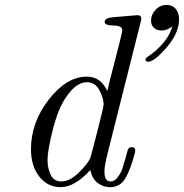

<svg xmlns="http://www.w3.org/2000/svg" viewBox="-20 -756 754 787"><path d="M106.9 -144Q106.9 -253.9 179.9 -347.9Q252.9 -441.9 335.9 -441.9Q393.1 -441.9 419.9 -382.8Q427.7 -418 443.8 -479.5Q460 -541 470.5 -583Q481 -625 481 -632.8Q481 -650.9 445.1 -651.4Q409.2 -651.9 409.2 -666Q409.2 -682.1 439.9 -685.1Q542 -693.8 543 -693.8Q559.1 -693.8 559.1 -680.2Q559.1 -672.4 555.2 -660.2L421.9 -130.9Q407.7 -75.7 408.2 -51.8Q408.2 -11.7 434.1 -12.2Q449.2 -12.2 462.2 -29.1Q475.1 -45.9 481 -63Q486.8 -80.1 494.4 -107.4Q502 -134.8 502.9 -139.2Q506.8 -153.3 520 -152.8Q534.2 -152.8 534.2 -140.1Q534.2 -135.3 532.2 -127Q515.1 -61 493.7 -24.9Q472.2 11.2 431.2 11.2Q403.3 11.2 380.6 -5.9Q357.9 -22.9 350.1 -59.1Q287.1 10.7 229 11.2Q174.8 11.2 140.9 -32.5Q106.9 -76.2 106.9 -144ZM174.8 -100.1Q174.8 -65.9 188 -39.1Q201.2 -12.2 231 -12.2Q265.1 -12.2 301 -46.6Q336.9 -81.1 350.1 -107.9Q352.1 -112.8 378.4 -215.3Q404.8 -317.9 404.8 -328.1Q404.8 -352.1 387.9 -385.5Q371.1 -418.9 335.9 -418.9Q292 -418.9 251 -357.9Q218.8 -312 196.8 -225.6Q174.8 -139.2 174.8 -100.1ZM576.2 -513.2Q576.2 -518.1 596.7 -531.5Q617.2 -544.9 645 -575Q672.9 -605 687 -647.9Q664.1 -630.9 643.1 -630.9Q623 -630.9 611.1 -641.8Q599.1 -652.8 599.1 -671.9Q599.1 -695.8 617.7 -715.8Q636.2 -735.8 663.1 -735.8Q686 -735.8 700 -720Q713.9 -704.1 713.9 -676.8Q713.9 -620.6 663.3 -561.8Q612.8 -502.9 586.9 -502.9Q576.2 -503.4 576.2 -513.2Z"/></svg>

Font: CMU Classical Serif
Style: Italic
Weight: 500
Italic angle: -14.04°
Version: Version 0.7.0